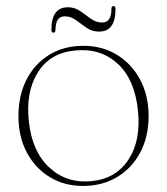

<svg xmlns="http://www.w3.org/2000/svg" viewBox="-20 -605 552 635"><path d="M256 -453.5Q318 -453.5 366.8 -423.8Q415.5 -394 443.5 -341.5Q471.5 -289 471.5 -221Q471.5 -153 443.8 -100.8Q416 -48.5 367 -19.2Q318 10 254.5 10Q192.5 10 144.2 -19.5Q96 -49 68.5 -101Q41 -153 41 -221Q41 -289.5 67.8 -341.8Q94.5 -394 143 -423.8Q191.5 -453.5 256 -453.5ZM283.5 -6Q364 -14 405.5 -78Q447 -142 436 -241.5Q425 -344 368.2 -395.2Q311.5 -446.5 228 -438Q145 -430 104.8 -365Q64.5 -300 75.5 -202.5Q86.5 -102.5 144.2 -50Q202 2.5 283.5 -6ZM307.5 -500.5Q284.5 -500.5 266.2 -513.2Q248 -526 231 -538.5Q214 -551 194.5 -551Q163.5 -551 163.5 -506.5Q163.5 -497 156.5 -497Q150 -497 150 -506.5Q150 -581 204.5 -581Q227.5 -581 245.5 -568.2Q263.5 -555.5 280.8 -543Q298 -530.5 317.5 -530.5Q348.5 -530.5 348.5 -575Q348.5 -585 355 -585Q362 -585 362 -575Q362 -500.5 307.5 -500.5Z"/></svg>

Font: Fraunces 72pt Thin
Style: Regular
Weight: 100
Version: Version 1.000;[b76b70a41]